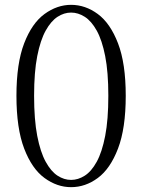

<svg xmlns="http://www.w3.org/2000/svg" viewBox="-20 -760 589 794"><path d="M274 14Q216 14 164 -24Q112 -62 80 -145.5Q48 -229 48 -364Q48 -498 80 -581Q112 -664 164 -702Q216 -740 274 -740Q333 -740 384.5 -702Q436 -664 468 -581Q500 -498 500 -364Q500 -229 468 -145.5Q436 -62 384.5 -24Q333 14 274 14ZM274 -16Q303 -16 330.5 -33.5Q358 -51 380 -91Q402 -131 415 -198Q428 -265 428 -364Q428 -462 415 -528Q402 -594 380 -633.5Q358 -673 330.5 -690.5Q303 -708 274 -708Q245 -708 218 -690.5Q191 -673 169 -633.5Q147 -594 134 -528Q121 -462 121 -364Q121 -265 134 -198Q147 -131 169 -91Q191 -51 218 -33.5Q245 -16 274 -16Z"/></svg>

Font: Noto Serif TC ExtraLight Light
Style: Regular
Weight: 300
Version: Version 2.003-H1;hotconv 1.1.1;makeotfexe 2.6.0